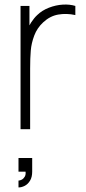

<svg xmlns="http://www.w3.org/2000/svg" viewBox="-20 -566 375 841"><path d="M61 225Q67 225 75 221Q83 217 88.2 208.2Q93.5 199.5 92 186H61V126H121V186Q121 210 111.5 225.5Q102 241 88.2 248Q74.5 255 61 255ZM70 0V-540H109V-411L96 -428Q104 -449 116.8 -468.2Q129.5 -487.5 143 -500Q164 -520.5 194.2 -532.2Q224.5 -544 255.2 -545.8Q286 -547.5 310 -540V-500Q271.5 -508.5 235.2 -502.2Q199 -496 169 -468Q142.5 -443.5 130 -410.2Q117.5 -377 114.8 -344.5Q112 -312 112 -266V0Z"/></svg>

Font: Manrope
Style: Regular
Weight: 400
Designer: Mikhail Sharanda
Foundry: Mikhail Sharanda
Version: Version 4.503